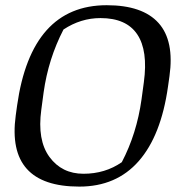

<svg xmlns="http://www.w3.org/2000/svg" viewBox="-20 -691 697 722"><path d="M357.9 -623Q283.7 -623 218.8 -580.1Q161.6 -469.7 144 -343.3L135.3 -278.3Q119.6 -164.1 166 -100.8Q212.4 -37.6 293.9 -37.6Q375.5 -37.6 438 -81.1Q494.1 -188 512.2 -317.4L521 -382.3Q537.1 -500.5 496.1 -561.8Q455.1 -623 357.9 -623ZM278.3 10.7Q2.9 10.7 39.1 -256.3L44.4 -294.9Q97.7 -671.4 381.3 -671.4Q516.1 -671.4 576.2 -604.5Q636.2 -537.6 617.2 -403.8L611.8 -365.7Q585.9 -181.2 501.7 -85.2Q417.5 10.7 278.3 10.7Z"/></svg>

Font: NoticiaText-Italic
Style: Italic
Weight: 400
Italic angle: -8°
Designer: JM Sole
Foundry: JM Sole
Version: Version 1.003